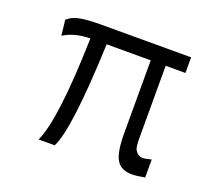

<svg xmlns="http://www.w3.org/2000/svg" viewBox="-98 -678 908 812"><g transform="rotate(20 355.5 -271.5)"><path d="M566.4 3.9Q516.1 3.9 496.3 -30.3Q476.6 -64.5 476.6 -147V-476.6H278.3Q263.2 -85.9 217.8 0H145.5Q195.8 -107.9 205.1 -476.6Q130.9 -474.6 85.9 -444.8L78.1 -514.2Q98.6 -533.7 133.1 -540.3Q167.5 -546.9 229.5 -546.9H632.8V-476.6H543.9V-152.3Q543.9 -109.4 551 -98.4Q558.1 -87.4 566.4 -82.3Q574.7 -77.1 586.9 -77.1Q599.1 -77.1 624 -84V-2.9Q585.4 3.9 566.4 3.9Z"/></g></svg>

Font: Oxygen
Style: Normal
Weight: 400
Designer: Vernon Adams
Foundry: Vernon Adams
Version: Version Release 0.2.2 webfont; ttfautohint (v0.8.52-bc40) -l